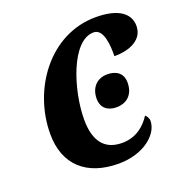

<svg xmlns="http://www.w3.org/2000/svg" viewBox="-132 -848 934 976"><g transform="rotate(-20 335.0 -360.0)"><path d="M347 10C482 10 572 -67 572 -140C572 -155 562 -168 555 -174C526 -129 478 -83 399 -83C305 -83 257 -143 257 -260C257 -417 333 -661 453 -661C508 -661 513 -568 512 -511C601 -511 670 -546 670 -618C670 -683 615 -730 490 -730C240 -730 70 -492 70 -250C70 -85 172 10 347 10ZM435 -263C480 -263 529 -289 529 -363C529 -413 494 -437 446 -437C389 -437 353 -397 353 -339C353 -287 387 -263 435 -263Z"/></g></svg>

Font: Noto Serif Condensed Black
Style: Italic
Weight: 900
Width: 3
Italic angle: -12°
Designer: Monotype Design Team
Foundry: Monotype Imaging Inc.
Version: Version 2.013